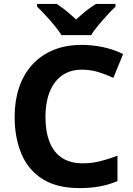

<svg xmlns="http://www.w3.org/2000/svg" viewBox="-20 -954 682 984"><path d="M398 -597Q355 -597 320.5 -580.5Q286 -564 262 -532.5Q238 -501 225.5 -456.5Q213 -412 213 -355Q213 -280 234 -226.5Q255 -173 297.5 -145Q340 -117 404 -117Q451 -117 494.5 -128Q538 -139 582 -156V-26Q537 -7 490.5 1.5Q444 10 387 10Q273 10 199.5 -35.5Q126 -81 90.5 -164Q55 -247 55 -356Q55 -437 77.5 -504.5Q100 -572 144 -621Q188 -670 252 -697Q316 -724 400 -724Q453 -724 507.5 -712.5Q562 -701 611 -677L561 -555Q525 -572 484.5 -584.5Q444 -597 398 -597ZM295 -774Q281 -797 258.5 -824Q236 -851 212.5 -876.5Q189 -902 170 -920V-934H270Q296 -918 320 -898Q344 -878 370 -854Q396 -878 421 -898Q446 -918 472 -934H572V-920Q554 -903 530 -877Q506 -851 483.5 -824Q461 -797 447 -774Z"/></svg>

Font: Noto Sans Lao
Style: Bold
Weight: 700
Designer: Monotype Design Team
Foundry: Monotype Imaging Inc.
Version: Version 2.003